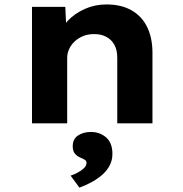

<svg xmlns="http://www.w3.org/2000/svg" viewBox="-20 -562 834 875"><path d="M125.8 0V-530.7H277.6L283.4 -406.7L245.3 -395.9Q258 -434.7 289.4 -467.8Q320.9 -500.9 366.5 -521.3Q412.2 -541.7 465 -541.7Q532.9 -541.7 580 -514.7Q627 -487.6 650.9 -438.3Q674.8 -389 674.8 -320.6V0H514.4V-298.1Q514.4 -333.4 501.6 -357.2Q488.8 -381.1 464.6 -394.1Q440.4 -407 408.1 -406.6Q379.9 -406.6 357.6 -397.1Q335.3 -387.7 319.3 -372.3Q303.4 -356.9 294.8 -337.9Q286.2 -318.8 286.2 -299.1V0H206.5Q174.2 0 154 0Q133.8 0 125.8 0ZM341.9 293.1 301.8 238.5Q315.8 233.9 332.6 225.3Q349.4 216.7 361.8 205.2Q374.2 193.6 374.2 180.7Q374.2 171.6 368 167.2Q361.8 162.9 349.6 158Q330 149.5 320.7 137.5Q311.4 125.5 311.4 104.5Q311.4 71.7 335.4 55.6Q359.3 39.4 394.8 39.4Q435 39.4 463.7 64.3Q492.3 89.2 492.3 139.4Q492.3 166.5 481 189.6Q469.7 212.6 449.2 231.6Q428.6 250.6 401.1 266.1Q373.7 281.5 341.9 293.1Z"/></svg>

Font: Lexend Exa
Style: Regular
Weight: 400
Designer: Bonnie Shaver-Troup, Thomas Jockin
Foundry: Lexend
Version: Version 1.007